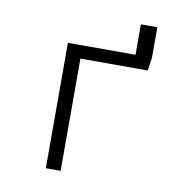

<svg xmlns="http://www.w3.org/2000/svg" viewBox="-77 -740 768 812"><g transform="rotate(10 307.5 -334.5)"><path d="M236.4 0H172.8V-538.5H463.1V-669.2H533.8V-538.5L525.6 -482.1H236.4Z"/></g></svg>

Font: Fira Code Light
Style: Regular
Weight: 300
Monospace: yes
Designer: Carrois Corporate, Edenspiekermann AG, Nikita Prokopov
Foundry: Carrois Corporate, Edenspiekermann AG, Nikita Prokopov
Version: Version 6.000; ttfautohint (v1.8.2) -l 8 -r 50 -G 200 -x 14 